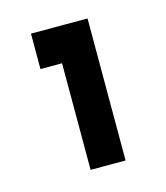

<svg xmlns="http://www.w3.org/2000/svg" viewBox="-64 -719 381 440"><g transform="rotate(-15 126.5 -499.5)"><path d="M182.1 -331.1H99.1V-584H47.9V-668H182.1Z"/></g></svg>

Font: Bruno Ace SC
Style: Regular
Weight: 400
Designer: Astigmatic (AOETI)
Foundry: Astigmatic (AOETI)
Version: Version 1.000